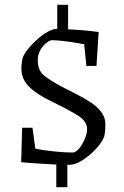

<svg xmlns="http://www.w3.org/2000/svg" viewBox="-20 -675 516 798"><path d="M214 103V9Q178 7 137 4.5Q96 2 68 -1L72 -144H115L127 -57Q162 -50 206.5 -45.5Q251 -41 281 -41Q295 -41 309 -58Q323 -75 332.5 -98Q342 -121 342 -138Q342 -171 303.5 -195Q265 -219 199 -251Q134 -282 101.5 -314Q69 -346 69 -389Q69 -414 75 -437Q82 -454 99 -474.5Q116 -495 136.5 -513Q157 -531 178.5 -543Q200 -555 216 -555H218V-655H263V-553Q293 -552 326.5 -549Q360 -546 390 -542L381 -401H339L330 -491Q310 -495 284 -499Q258 -503 234 -505.5Q210 -508 197 -508Q187 -508 172.5 -496.5Q158 -485 147.5 -466.5Q137 -448 137 -424Q137 -382 164 -360.5Q191 -339 238 -314Q265 -300 296 -284.5Q327 -269 355 -251Q383 -233 400.5 -210Q418 -187 418 -159Q418 -147 417 -133Q416 -119 413 -107Q402 -80 376 -53Q350 -26 321 -8Q292 10 268 10Q265 10 260 10V103Z"/></svg>

Font: Grenze Gotisch Light
Style: Regular
Weight: 300
Designer: Renata Polastri
Foundry: Omnibus-Type
Version: Version 1.001